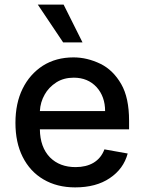

<svg xmlns="http://www.w3.org/2000/svg" viewBox="-20 -802 627 833"><path d="M168 -24Q110 -58 78 -122Q47 -184 47 -269Q47 -354 78 -417Q109 -480 166 -517Q223 -553 299 -553Q358 -553 416 -525Q471 -498 506 -437Q540 -378 540 -278V-241H153Q154 -163 197 -119Q239 -77 308 -77Q354 -77 386 -96Q419 -116 433 -154L534 -136Q516 -69 456 -29Q397 11 306 11Q227 11 168 -24ZM399 -424Q361 -465 300 -465Q257 -465 225 -445Q191 -423 174 -392Q155 -359 153 -320H436Q436 -383 399 -424ZM256 -782 338 -618H254L144 -782Z"/></svg>

Font: Sinter Medium
Style: Regular
Weight: 500
Foundry: Adobe & rsms
Version: Version 1.000